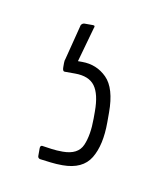

<svg xmlns="http://www.w3.org/2000/svg" viewBox="-40 -47 227 272"><g transform="rotate(10 74.0 88.5)"><path d="M66 190Q57 190 49 189Q41 188 33 187Q30 186 30 183V172Q30 168 33 168Q40 169 47 170Q54 171 63 171Q85 171 91.5 156Q98 141 98 117V107Q98 82 89.5 70.5Q81 59 61 59H46Q43 59 43 53Q43 51 43 47Q43 43 44 41L57 -10Q59 -13 62 -13H74Q78 -13 76 -9L62 41H68Q89 41 103.5 55.5Q118 70 118 105V119Q118 152 106.5 171Q95 190 66 190Z"/></g></svg>

Font: Sofia Sans Extra Condensed Thin
Style: Regular
Weight: 250
Version: Version 4.100